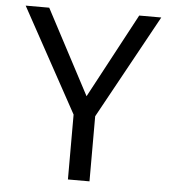

<svg xmlns="http://www.w3.org/2000/svg" viewBox="-51 -753 718 800"><g transform="rotate(5 307.5 -353.0)"><path d="M352.8 -272.3V0H262.6V-271.3L24.1 -706.2H122.6L309.7 -352.3L499 -706.2H591.3Z"/></g></svg>

Font: FiraCode Nerd Font
Style: Regular
Weight: 400
Designer: Carrois Corporate, Edenspiekermann AG, Nikita Prokopov
Foundry: Carrois Corporate, Edenspiekermann AG, Nikita Prokopov
Version: Version 6.002;Nerd Fonts 3.4.0